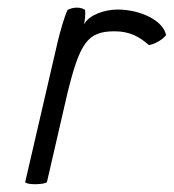

<svg xmlns="http://www.w3.org/2000/svg" viewBox="-20 -483 455 503"><path d="M46 -6C49 2 97 1 103 -6L156 -236C189 -371 209 -401 280 -401C321 -401 346 -386 370 -365C385 -367 406 -379 415 -391C408 -429 348 -458 288 -458C254 -458 213 -444 200 -419C203 -432 204 -445 203 -457C191 -465 173 -465 157 -457C148 -438 137 -398 131 -373Z"/></svg>

Font: Comica
Style: RgIta
Weight: 400
Designer: Jasper
Foundry: KineticPlasma Fonts/Cannot Into Space Fonts
Version: Version 0.89